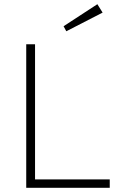

<svg xmlns="http://www.w3.org/2000/svg" viewBox="-20 -896 579 915"><path d="M105 -685H147V-41H503V-1H105ZM283 -771 444 -876 469 -836 296 -747Z"/></svg>

Font: Bellota Light
Style: Regular
Weight: 300
Designer: Kemie Guaida
Foundry: Kemie Guaida
Version: Version 4.001